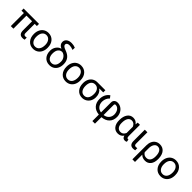

<svg xmlns="http://www.w3.org/2000/svg" viewBox="439 -2626 4721 4721"><g transform="rotate(45 2799.5 -265.5)"><path d="M555.2 -453.6H479V-134.3Q479 -103 492.2 -87.2Q505.4 -71.3 537.1 -71.3Q560.5 -71.3 579.6 -77.1L580.1 -3.4Q545.9 5.9 510.3 5.9Q388.7 5.9 388.7 -137.7V-453.6H192.9V0H102.5V-453.6H20V-528.3H555.2Z M640.1 -269Q640.1 -346.7 670.7 -408.7Q701.2 -470.7 755.6 -504.4Q810.1 -538.1 879.9 -538.1Q987.8 -538.1 1054.4 -463.4Q1121.1 -388.7 1121.1 -264.6V-258.3Q1121.1 -181.2 1091.6 -119.9Q1062 -58.6 1007.1 -24.4Q952.1 9.8 880.9 9.8Q773.4 9.8 706.8 -64.9Q640.1 -139.6 640.1 -262.7ZM731 -258.3Q731 -170.4 771.7 -117.2Q812.5 -64 880.9 -64Q949.7 -64 990.2 -117.9Q1030.8 -171.9 1030.8 -269Q1030.8 -356 989.5 -409.9Q948.2 -463.9 879.9 -463.9Q813 -463.9 772 -410.6Q731 -357.4 731 -258.3Z M1273.9 -619.6Q1273.9 -686 1323.5 -724.9Q1373 -763.7 1458.5 -763.7Q1526.4 -763.7 1591.8 -736.8L1590.8 -658.7Q1517.1 -687.5 1456.5 -687.5Q1414.6 -687.5 1389.9 -669.9Q1365.2 -652.3 1365.2 -622.1Q1365.2 -569.3 1473.4 -532Q1581.5 -494.6 1632.1 -429Q1682.6 -363.3 1685.1 -267.6V-248.5Q1685.1 -173.8 1656.2 -114.5Q1627.4 -55.2 1574 -22.7Q1520.5 9.8 1449.7 9.8Q1341.3 9.8 1277.1 -62.3Q1212.9 -134.3 1212.9 -252.4V-258.8Q1212.9 -339.4 1258.8 -403.8Q1304.7 -468.3 1375 -485.4L1374.5 -487.8Q1326.2 -506.8 1300 -541Q1273.9 -575.2 1273.9 -619.6ZM1304.2 -248.5Q1304.2 -162.6 1343.5 -113Q1382.8 -63.5 1449.7 -63.5Q1516.1 -63.5 1555.2 -112.8Q1594.2 -162.1 1594.2 -258.8Q1594.2 -325.2 1553 -378.7Q1511.7 -432.1 1450.7 -444.3Q1384.3 -444.3 1344.2 -394.3Q1304.2 -344.2 1304.2 -248.5Z M1776.9 -269Q1776.9 -346.7 1807.4 -408.7Q1837.9 -470.7 1892.3 -504.4Q1946.8 -538.1 2016.6 -538.1Q2124.5 -538.1 2191.2 -463.4Q2257.8 -388.7 2257.8 -264.6V-258.3Q2257.8 -181.2 2228.3 -119.9Q2198.7 -58.6 2143.8 -24.4Q2088.9 9.8 2017.6 9.8Q1910.2 9.8 1843.5 -64.9Q1776.9 -139.6 1776.9 -262.7ZM1867.7 -258.3Q1867.7 -170.4 1908.4 -117.2Q1949.2 -64 2017.6 -64Q2086.4 -64 2127 -117.9Q2167.5 -171.9 2167.5 -269Q2167.5 -356 2126.2 -409.9Q2085 -463.9 2016.6 -463.9Q1949.7 -463.9 1908.7 -410.6Q1867.7 -357.4 1867.7 -258.3Z M2862.8 -453.6H2724.1Q2821.8 -381.3 2821.8 -248V-239.7Q2821.8 -171.4 2792 -114Q2762.2 -56.6 2708.3 -23.4Q2654.3 9.8 2585.9 9.8Q2479.5 9.8 2414.6 -64.2Q2349.6 -138.2 2349.6 -262.7V-269Q2349.6 -343.3 2378.4 -402.3Q2407.2 -461.4 2460.2 -494.6Q2513.2 -527.8 2581.5 -528.3H2862.8ZM2440.4 -258.3Q2440.4 -168.9 2479.5 -116.5Q2518.6 -64 2585.9 -64Q2653.8 -64 2692.6 -116.9Q2731.4 -169.9 2731.4 -269Q2731.4 -353 2692.1 -403.3Q2652.8 -453.6 2585 -453.6Q2518.1 -453.6 2479.2 -403.8Q2440.4 -354 2440.4 -258.3Z M3171.9 8.3Q3046.9 -2.9 2979.2 -77.9Q2911.6 -152.8 2911.6 -275.4Q2911.6 -357.4 2943.1 -421.6Q2974.6 -485.8 3036.6 -528.3L3085.9 -463.4Q3007.3 -395 3002.4 -275.4Q3002.4 -190.9 3046.6 -135Q3090.8 -79.1 3171.9 -66.4V-416Q3171.9 -467.3 3205.6 -497.8Q3239.3 -528.3 3294.4 -528.3Q3357.9 -528.3 3412.8 -493.9Q3467.8 -459.5 3499.5 -398.9Q3531.2 -338.4 3531.2 -265.6Q3531.2 -147 3460.4 -74.5Q3389.6 -2 3262.2 8.3V233.4H3171.9ZM3262.2 -66.4Q3345.2 -77.1 3393.1 -131.3Q3440.9 -185.5 3440.9 -265.6Q3438.5 -348.1 3398.2 -400.9Q3357.9 -453.6 3294.4 -453.6Q3262.2 -453.6 3262.2 -413.6Z M4064.9 -528.3V-139.2Q4065.9 -70.8 4104 -70.8Q4113.3 -70.8 4120.6 -73.2L4131.8 -6.3Q4108.4 10.3 4072.3 10.3Q4000.5 10.3 3981.9 -70.3Q3929.7 10.3 3827.6 10.3Q3733.9 10.3 3678.2 -58.8Q3622.6 -127.9 3622.6 -247.1V-254.4Q3622.6 -383.3 3677.7 -460.7Q3732.9 -538.1 3828.6 -538.1Q3927.7 -538.1 3980 -459.5L3988.3 -528.3ZM3712.9 -244.1Q3712.9 -158.7 3748.5 -111.1Q3784.2 -63.5 3850.1 -63.5Q3934.6 -63.5 3974.6 -154.3V-372.1Q3933.1 -463.9 3851.1 -463.9Q3785.6 -463.9 3749.3 -408.4Q3712.9 -353 3712.9 -244.1Z M4324.2 -528.3V-133.3Q4324.2 -102.5 4337.6 -86.9Q4351.1 -71.3 4382.3 -71.3Q4405.8 -71.3 4424.8 -77.1L4425.3 -3.4Q4391.1 5.9 4355.5 5.9Q4233.9 5.9 4233.9 -137.7V-528.3Z M4751.5 -538.1Q4852.5 -538.1 4912.1 -469.2Q4971.7 -400.4 4977.1 -276.4L4977.5 -244.1Q4977.5 -127 4922.9 -58.6Q4868.2 9.8 4774.9 9.8Q4679.7 9.8 4624 -50.8V203.1H4533.2V-283.2Q4533.2 -360.4 4560.8 -418Q4588.4 -475.6 4638.4 -506.8Q4688.5 -538.1 4751.5 -538.1ZM4624 -135.7Q4664.6 -64 4748 -64Q4814 -64 4850.6 -111.6Q4887.2 -159.2 4887.2 -254.4Q4887.2 -354.5 4851.8 -409.2Q4816.4 -463.9 4751.5 -463.9Q4694.3 -463.9 4659.2 -411.1Q4624 -358.4 4624 -275.9Z M5073.2 -269Q5073.2 -346.7 5103.8 -408.7Q5134.3 -470.7 5188.7 -504.4Q5243.2 -538.1 5313 -538.1Q5420.9 -538.1 5487.5 -463.4Q5554.2 -388.7 5554.2 -264.6V-258.3Q5554.2 -181.2 5524.7 -119.9Q5495.1 -58.6 5440.2 -24.4Q5385.3 9.8 5314 9.8Q5206.5 9.8 5139.9 -64.9Q5073.2 -139.6 5073.2 -262.7ZM5164.1 -258.3Q5164.1 -170.4 5204.8 -117.2Q5245.6 -64 5314 -64Q5382.8 -64 5423.3 -117.9Q5463.9 -171.9 5463.9 -269Q5463.9 -356 5422.6 -409.9Q5381.3 -463.9 5313 -463.9Q5246.1 -463.9 5205.1 -410.6Q5164.1 -357.4 5164.1 -258.3Z"/></g></svg>

Font: Noboto
Style: Regular
Weight: 400
Designer: Google
Version: Version 2.001101; 2014